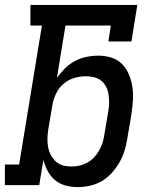

<svg xmlns="http://www.w3.org/2000/svg" viewBox="-28 -755 648 783"><path d="M288 8Q263 8 239 1.5Q215 -5 196.5 -20.5Q178 -36 166.5 -57.5Q155 -79 149 -103L132 0H-8V-84H50L143 -651H96V-735H532L508 -586H414L424 -651H239L204 -437Q219 -458 237 -476Q255 -494 277.5 -506Q300 -518 324.5 -523Q349 -528 373 -528Q401 -528 426.5 -520Q452 -512 470 -493.5Q488 -475 498 -450.5Q508 -426 512 -399.5Q516 -373 514 -345Q512 -317 508 -289L491 -189Q487 -164 479.5 -139.5Q472 -115 459 -92.5Q446 -70 428 -50Q410 -30 387 -16.5Q364 -3 338.5 2.5Q313 8 288 8ZM264 -76Q280 -76 296 -79.5Q312 -83 327.5 -91.5Q343 -100 355 -112.5Q367 -125 375.5 -140Q384 -155 389.5 -171Q395 -187 397 -203L414 -303Q417 -320 417 -337Q417 -354 414.5 -370.5Q412 -387 404.5 -401.5Q397 -416 384.5 -426Q372 -436 355.5 -440Q339 -444 322 -444Q299 -444 275 -437Q251 -430 231.5 -413.5Q212 -397 201 -374Q190 -351 186 -328L169 -228Q166 -210 165.5 -191.5Q165 -173 168 -156Q171 -139 179 -123.5Q187 -108 199.5 -96.5Q212 -85 228.5 -80.5Q245 -76 264 -76Z"/></svg>

Font: Iosevka Etoile Medium
Style: Italic
Weight: 500
Italic angle: -9°
Designer: Belleve Invis
Foundry: Belleve Invis
Version: Version 22.1.2; ttfautohint (v1.8.4)